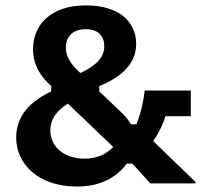

<svg xmlns="http://www.w3.org/2000/svg" viewBox="-20 -680 755 712"><path d="M264.2 11.7C358.3 11.7 413.3 -25 450.8 -73.3H470.8L537.5 0H705V-5L548.3 -156.7C569.2 -188.3 584.2 -217.5 593.3 -249.2H687.5V-344.2H516.7C511.7 -302.5 502.5 -260 485.8 -219.2H465.8C458.3 -232.5 447.5 -245.8 434.2 -259.2L348.3 -340.8V-360.8C420 -390 485 -436.7 485 -517.5C485 -598.3 422.5 -660 298.3 -660C165 -660 102.5 -585 102.5 -497.5C102.5 -437.5 132.5 -394.2 170 -360.8V-340.8C95 -305.8 40 -252.5 40 -170C40 -71.7 122.5 11.7 264.2 11.7ZM278.3 -409.2C248.3 -435.8 224.2 -465.8 224.2 -503.3C224.2 -542.5 247.5 -571.7 298.3 -571.7C345.8 -571.7 366.7 -545 366.7 -508.3C366.7 -461.7 327.5 -432.5 278.3 -409.2ZM292.5 -91.7C218.3 -91.7 166.7 -135 166.7 -196.7C166.7 -240.8 193.3 -271.7 231.7 -295.8L400 -135C373.3 -107.5 340 -91.7 292.5 -91.7Z"/></svg>

Font: Familjen Grotesk GF
Style: Bold
Weight: 700
Designer: Anders Wikstroem, Jonas Baeckman, Matilda Gysing, Kristian Moeller
Foundry: Familjen STHLM AB
Version: Version 2.000; Beta; Release 4; Build 6